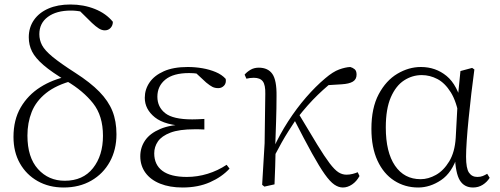

<svg xmlns="http://www.w3.org/2000/svg" viewBox="-20 -820 2222 854"><path d="M263 14Q198 14 147.5 -14.5Q97 -43 68.5 -93.5Q40 -144 40 -211Q40 -287 72 -342Q104 -397 159 -432Q214 -467 284 -481V-487L306 -462Q230 -442 185 -406Q140 -370 121 -322Q102 -274 102 -217Q102 -120 149 -68Q196 -16 268 -16Q349 -16 393.5 -72Q438 -128 438 -216Q438 -305 394 -360.5Q350 -416 277 -459Q210 -499 173.5 -530.5Q137 -562 122.5 -591Q108 -620 108 -654Q108 -698 131 -731Q154 -764 195.5 -782Q237 -800 293 -800Q352 -800 402 -780Q452 -760 482 -723Q482 -707 472 -696Q462 -685 446 -685Q433 -685 419.5 -693.5Q406 -702 389 -718L326 -780L384 -771L389 -750Q369 -762 345 -767.5Q321 -773 295 -773Q231 -773 193 -745Q155 -717 155 -668Q155 -642 167 -619Q179 -596 213.5 -567.5Q248 -539 315 -496Q382 -453 422 -412Q462 -371 480 -326Q498 -281 498 -223Q498 -154 468.5 -100.5Q439 -47 386 -16.5Q333 14 263 14Z M792 14Q735 14 692.5 -3Q650 -20 627 -51.5Q604 -83 604 -125Q604 -164 625.5 -195.5Q647 -227 693 -246.5Q739 -266 812 -267V-259Q714 -262 669 -298Q624 -334 624 -385Q624 -422 645 -453Q666 -484 708.5 -503Q751 -522 815 -522Q848 -522 880 -516.5Q912 -511 939.5 -499.5Q967 -488 984 -469Q987 -450 976.5 -439Q966 -428 951 -428Q936 -428 925 -433.5Q914 -439 897 -453L842 -504L896 -502L900 -485Q875 -490 858 -492.5Q841 -495 821 -495Q751 -495 715.5 -466Q680 -437 680 -390Q680 -344 715 -316.5Q750 -289 835 -289Q846 -289 858.5 -289.5Q871 -290 889 -291V-244Q871 -245 862.5 -245Q854 -245 846 -245Q777 -245 738 -230Q699 -215 682.5 -191Q666 -167 666 -138Q666 -87 702.5 -60Q739 -33 811 -33Q858 -33 903.5 -47Q949 -61 988 -87L1001 -70Q967 -33 914 -9.5Q861 14 792 14Z M1156 10 1146 2 1157 -183 1160 -402Q1161 -442 1149 -458Q1137 -474 1109 -474Q1100 -474 1092 -473Q1084 -472 1076 -470L1068 -488Q1078 -500 1094 -509.5Q1110 -519 1131 -519Q1172 -519 1191.5 -491Q1211 -463 1210 -393Q1210 -339 1208 -279.5Q1206 -220 1204 -161L1206 -158Q1205 -118 1204 -78.5Q1203 -39 1201 0ZM1195 -116 1181 -145H1189L1195 -158Q1224 -222 1261.5 -280Q1299 -338 1341.5 -387Q1384 -436 1427 -472Q1461 -501 1488.5 -511Q1516 -521 1538 -522Q1549 -519 1557.5 -512Q1566 -505 1566 -488Q1566 -467 1549.5 -457Q1533 -447 1499 -445L1418 -440L1485 -476Q1438 -441 1393.5 -398Q1349 -355 1303 -296L1297 -289Q1278 -260 1263 -236.5Q1248 -213 1232.5 -185.5Q1217 -158 1195 -116ZM1505 14Q1486 14 1467 1Q1448 -12 1424.5 -45Q1401 -78 1368 -137.5Q1335 -197 1287 -291L1309 -313Q1359 -229 1391.5 -176Q1424 -123 1446 -94Q1468 -65 1485 -54Q1502 -43 1521 -43Q1535 -43 1548.5 -46.5Q1562 -50 1571 -54L1579 -37Q1566 -13 1546 0.5Q1526 14 1505 14Z M1840 14Q1781 14 1733.5 -16.5Q1686 -47 1659 -105.5Q1632 -164 1632 -247Q1632 -340 1664.5 -401Q1697 -462 1747.5 -492Q1798 -522 1852 -522Q1918 -522 1966.5 -482Q2015 -442 2037 -349H2045L2023 -296Q2011 -368 1985 -409.5Q1959 -451 1925.5 -468.5Q1892 -486 1856 -486Q1814 -486 1777.5 -462.5Q1741 -439 1718.5 -387.5Q1696 -336 1696 -253Q1696 -143 1737 -83Q1778 -23 1851 -23Q1885 -23 1919 -42Q1953 -61 1978 -102Q2003 -143 2007 -207L2017 -393L2028 -504L2080 -518L2090 -511Q2083 -461 2076.5 -404.5Q2070 -348 2064.5 -293.5Q2059 -239 2056 -194.5Q2053 -150 2053 -123Q2053 -71 2066 -52Q2079 -33 2103 -33Q2117 -33 2127 -37Q2137 -41 2147 -47L2158 -29Q2146 -10 2127 2Q2108 14 2084 14Q2045 14 2025.5 -17.5Q2006 -49 2003 -128H2015Q1991 -52 1942 -19Q1893 14 1840 14Z"/></svg>

Font: Noto Serif HK
Style: Regular
Weight: 200
Designer: Ryoko NISHIZUKA 西塚涼子 (kana & ideographs); Frank Grießhammer (Latin, Greek & Cyrillic); Wenlong ZHANG 张文龙 (bopomofo); San
Foundry: Adobe
Version: Version 2.001;hotconv 1.1.0;makeotfexe 2.6.0